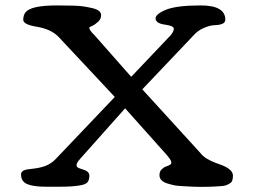

<svg xmlns="http://www.w3.org/2000/svg" viewBox="-20 -706 962 726"><path d="M317.4 -602.1Q317.4 -591.8 337.4 -572.8L476.1 -415.5L624 -571.3Q637.2 -586.4 637.2 -597.4Q637.2 -608.4 604 -612.8Q570.8 -617.2 568.4 -634.3Q565.9 -651.4 606 -668.5Q646 -685.5 739 -685.5Q832 -685.5 832 -631.3Q832 -611.8 791 -610.8Q774.4 -610.4 751.2 -600.6Q728 -590.8 710.9 -571.3L518.1 -368.2L737.8 -127.4Q753.9 -104 809.6 -85Q860.8 -67.4 860.8 -42Q860.8 -20 851.1 -13.9Q841.3 -7.8 835 -5.4Q828.6 -2.9 812.5 -2Q760.3 2 706.3 -0.2Q652.3 -2.4 638.9 -5.4Q625.5 -8.3 611.3 -12.7Q583 -22 583 -43.9Q583 -57.1 590.8 -65.2Q598.6 -73.2 607.4 -76.2Q616.2 -79.1 623 -83Q636.7 -90.3 611.8 -118.7L453.1 -296.4L282.7 -105Q259.8 -79.6 276.4 -71.3Q283.7 -67.9 293 -65.4Q317.9 -58.1 317.9 -42Q317.9 -25.9 311 -17.1Q304.2 -8.3 281.7 -4.9Q253.4 0 211.4 0H164.1H153.3Q106.4 0 83 -9.8Q59.6 -19.5 59.6 -46.9Q59.6 -63.5 90.8 -66.4Q134.8 -70.8 155.5 -80.1Q176.3 -89.4 190.9 -105L414.1 -339.4L202.1 -565.9Q174.3 -595.7 118.2 -605Q67.9 -613.3 67.9 -631.1Q67.9 -648.9 77.1 -660.2Q98.1 -685.5 196.3 -685.5Q270.5 -685.5 293 -682.1Q315.4 -678.7 331.1 -674.8Q362.3 -667 362.3 -648.9Q362.3 -634.3 351.1 -623.8Q339.8 -613.3 328.6 -608.2Q317.4 -603 317.4 -602.1Z"/></svg>

Font: Corben
Style: Regular
Weight: 400
Designer: vernon adams
Foundry: vernon adams
Version: Version 1.101